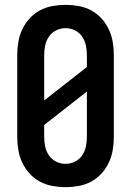

<svg xmlns="http://www.w3.org/2000/svg" viewBox="-20 -763 540 791"><path d="M250 8Q223 8 195.5 3Q168 -2 144 -15Q120 -28 101.5 -48.5Q83 -69 71.5 -93.5Q60 -118 55.5 -145.5Q51 -173 51 -200V-535Q51 -562 55.5 -589.5Q60 -617 71.5 -641.5Q83 -666 101.5 -686.5Q120 -707 144 -720Q168 -733 195.5 -738Q223 -743 250 -743Q277 -743 304.5 -738Q332 -733 356 -720Q380 -707 398.5 -686.5Q417 -666 428.5 -641.5Q440 -617 444.5 -589.5Q449 -562 449 -535V-200Q449 -173 444.5 -145.5Q440 -118 428.5 -93.5Q417 -69 398.5 -48.5Q380 -28 356 -15Q332 -2 304.5 3Q277 8 250 8ZM162 -349 338 -487V-535Q338 -555 334 -575Q330 -595 318.5 -612Q307 -629 288.5 -638Q270 -647 250 -647Q230 -647 211.5 -638Q193 -629 181.5 -612Q170 -595 166 -575Q162 -555 162 -535ZM250 -88Q270 -88 288.5 -97Q307 -106 318.5 -123Q330 -140 334 -160Q338 -180 338 -200V-386L162 -248V-200Q162 -180 166 -160Q170 -140 181.5 -123Q193 -106 211.5 -97Q230 -88 250 -88Z"/></svg>

Font: Iosevka
Style: Bold
Weight: 700
Monospace: yes
Designer: Belleve Invis
Foundry: Belleve Invis
Version: Version 32.5.0; ttfautohint (v1.8.4)